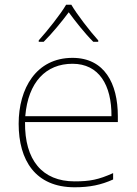

<svg xmlns="http://www.w3.org/2000/svg" viewBox="-20 -783 580 813"><path d="M282 -763H260C236 -722 181 -653 144 -612V-606H165C202 -643 243 -693 271 -731C299 -693 338 -643 375 -606H396V-612C359 -653 306 -722 282 -763ZM287 -538C133 -538 59 -408 59 -259C59 -104 130 10 296 10C360 10 408 0 459 -23V-50C397 -22 360 -15 296 -15C159 -15 84 -105 86 -266H479V-291C479 -430 422 -538 287 -538ZM287 -513C399 -513 453 -423 452 -291H87C99 -436 175 -513 287 -513Z"/></svg>

Font: Noto Sans Meetei Mayek Thin
Style: Regular
Weight: 100
Designer: Monotype Design Team and Neelakash Kshetrimayum
Foundry: Monotype Imaging Inc.
Version: Version 2.002